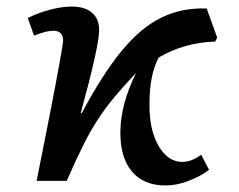

<svg xmlns="http://www.w3.org/2000/svg" viewBox="-20 -553 730 587"><path d="M486 14Q419 14 383 -29Q347 -72 348 -151Q349 -235 396 -330Q358 -290 330.5 -257Q303 -224 280 -189Q257 -154 234.5 -109Q212 -64 184 0H92Q115 -114 133 -206.5Q151 -299 161.5 -357.5Q172 -416 173 -427Q174 -459 143 -459Q121 -459 84 -444L65 -498Q97 -514 133.5 -523.5Q170 -533 199 -533Q240 -533 262 -513.5Q284 -494 283 -459Q283 -436 268.5 -371Q254 -306 227 -208L230 -207Q293 -326 352 -397.5Q411 -469 474 -499.5Q537 -530 612 -527L644 -438L638 -426Q543 -423 465 -377Q437 -324 437 -236Q436 -185 448.5 -145Q461 -105 484 -81.5Q507 -58 537 -58Q566 -58 595 -80L619 -34Q595 -15 558 -0.5Q521 14 486 14Z"/></svg>

Font: Literata 7pt Medium
Style: Italic
Weight: 500
Italic angle: -2°
Designer: Latin by Veronika Burian and Jose Scaglione. Greek by Irene Vlachou. Cyrillic by Vera Evstafieva
Foundry: TypeTogether
Version: Version 3.002